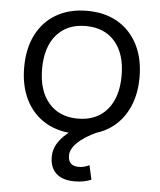

<svg xmlns="http://www.w3.org/2000/svg" viewBox="-53 -576 698 840"><g transform="rotate(5 296.0 -156.0)"><path d="M305.3 218Q253 218 225 192.5Q197 167 197 119.6Q197 80 224.5 44.8Q252 9.7 305.6 -20.7L384.4 -3Q330 22 300.9 50.5Q271.7 79 271.7 107Q271.7 153.3 318 153.3Q342.7 153.3 364.7 141.6L378.7 204.3Q346.7 218 305.3 218ZM296 10Q218.3 10 161.3 -23Q104.3 -56 73.5 -117Q42.7 -178 42.7 -260Q42.7 -343 73.5 -403.5Q104.3 -464 161.3 -497Q218.3 -530 296 -530Q374 -530 430.5 -497Q487 -464 518.2 -403.5Q549.4 -343 549.4 -260Q549.4 -178 518.2 -117Q487 -56 430.5 -23Q374 10 296 10ZM296 -56.7Q378 -56.7 424.3 -110.9Q470.6 -165 470.6 -260Q470.6 -356 424.3 -409.6Q378 -463.3 296 -463.3Q214 -463.3 167.7 -409.6Q121.4 -356 121.4 -260Q121.4 -165 167.7 -110.9Q214 -56.7 296 -56.7Z"/></g></svg>

Font: M PLUS 2 Thin
Style: Regular
Weight: 100
Designer: Coji Morishita
Foundry: UNDERFOREST DESIGN
Version: Version 1.001